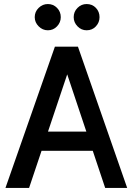

<svg xmlns="http://www.w3.org/2000/svg" viewBox="-20 -931 657 951"><path d="M7 0 252 -700H359L124 0ZM149 -184V-279H470V-184ZM501 0 267 -700H366L610 0ZM409 -781Q383 -781 364 -800.5Q345 -820 345 -846Q345 -873 364 -892Q383 -911 409 -911Q437 -911 455 -892Q473 -873 473 -846Q473 -820 455 -800.5Q437 -781 409 -781ZM217 -781Q191 -781 171.5 -800.5Q152 -820 152 -846Q152 -873 171.5 -892Q191 -911 217 -911Q244 -911 262.5 -892Q281 -873 281 -846Q281 -820 262.5 -800.5Q244 -781 217 -781Z"/></svg>

Font: Inclusive Sans Medium
Style: Regular
Weight: 500
Designer: Olivia King
Foundry: Olivia King
Version: Version 2.004